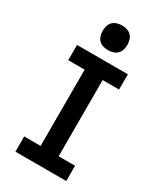

<svg xmlns="http://www.w3.org/2000/svg" viewBox="-236 -1057 973 1145"><g transform="rotate(30 250.0 -485.0)"><path d="M75 0V-105H188V-630H75V-735H425V-630H312V-105H425V0ZM250 -800Q233 -800 216 -805Q199 -810 187 -822Q175 -834 170 -851Q165 -868 165 -885Q165 -902 170 -919Q175 -936 187 -948Q199 -960 216 -965Q233 -970 250 -970Q267 -970 284 -965Q301 -960 313 -948Q325 -936 330 -919Q335 -902 335 -885Q335 -868 330 -851Q325 -834 313 -822Q301 -810 284 -805Q267 -800 250 -800Z"/></g></svg>

Font: Iosevka Curly Slab Extrabold
Style: Regular
Weight: 800
Monospace: yes
Designer: Belleve Invis
Foundry: Belleve Invis
Version: Version 22.1.2; ttfautohint (v1.8.4)